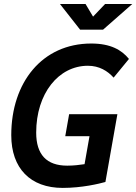

<svg xmlns="http://www.w3.org/2000/svg" viewBox="-20 -918 673 948"><path d="M289.6 9.8C384.8 9.8 469.2 -10.7 500.5 -19.5L559.6 -354H321.3L302.2 -245.6H421.9L397.5 -107.4C372.1 -103.5 343.3 -100.1 312 -100.1C210.4 -100.1 158.7 -154.3 158.7 -263.2C158.7 -456.5 269 -593.3 414.1 -593.3C469.7 -593.3 511.2 -567.9 541 -534.7L616.7 -627C580.6 -671.4 525.9 -703.1 430.7 -703.1C188 -703.1 35.6 -510.7 35.6 -250.5C35.6 -86.9 129.9 9.8 289.6 9.8ZM375.5 -771.5H488.8L633.3 -898.4H499L439.5 -835.9L402.3 -898.4H275.9Z"/></svg>

Font: Cascadia Code SemiBold
Style: Italic
Weight: 600
Italic angle: -10°
Monospace: yes
Designer: Aaron Bell
Foundry: Saja Typeworks
Version: Version 2404.023